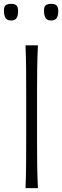

<svg xmlns="http://www.w3.org/2000/svg" viewBox="-27 -965 319 985"><path d="M104 0H167.5Q164.6 -62 163.8 -119.1Q163.1 -176.3 163.1 -243.7V-488.3Q163.1 -556.2 163.8 -613.3Q164.6 -670.4 167.5 -732.4H104Q106.4 -670.4 106.9 -613.3Q107.4 -556.2 107.4 -488.3V-243.7Q107.4 -176.3 106.9 -119.1Q106.4 -62 104 0ZM234.4 -859.9Q254.4 -859.9 263.2 -871.6Q272 -883.3 272 -908.2Q272 -928.2 263.4 -936.8Q254.9 -945.3 235.8 -945.3Q216.3 -945.3 207.5 -937.7Q198.7 -930.2 198.7 -911.6Q198.7 -884.8 207 -872.3Q215.3 -859.9 234.4 -859.9ZM29.3 -859.9Q49.3 -859.9 57.6 -871.6Q65.9 -883.3 65.9 -908.2Q65.9 -928.2 57.6 -936.8Q49.3 -945.3 30.3 -945.3Q10.7 -945.3 2 -937.7Q-6.8 -930.2 -6.8 -911.6Q-6.8 -884.8 1.7 -872.3Q10.3 -859.9 29.3 -859.9Z"/></svg>

Font: Pinar FD VF
Style: Regular
Weight: 300
Designer: Amin Abedi
Version: Version 2.000